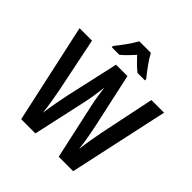

<svg xmlns="http://www.w3.org/2000/svg" viewBox="-240 -1118 1298 1298"><g transform="rotate(45 409.5 -468.5)"><path d="M465 -937H354C333 -896 285 -830 251 -789V-777H323C349 -797 378 -828 409 -862C440 -828 469 -799 497 -777H568V-789C532 -833 488 -892 465 -937ZM814 -714H693L611 -319C600 -263 588 -192 581 -134C574 -199 560 -274 548 -329L464 -714H355L269 -329C258 -276 243 -197 235 -134C230 -186 217 -260 206 -319L125 -714H6L162 0H298L384 -391C395 -440 404 -508 409 -550C415 -494 426 -431 435 -391L521 0H659Z"/></g></svg>

Font: Noto Sans Lao UI Cond SemBd
Style: Regular
Weight: 600
Width: 3
Designer: Monotype Design Team
Foundry: Monotype Imaging Inc.
Version: Version 2.000